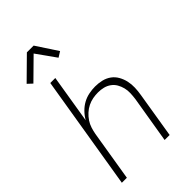

<svg xmlns="http://www.w3.org/2000/svg" viewBox="-282 -1066 1165 1165"><g transform="rotate(-45 300.0 -483.5)"><path d="M39 0 160 -735H203L152 -423Q166 -448 186.5 -469Q207 -490 231.5 -503.5Q256 -517 283.5 -522.5Q311 -528 337 -528Q366 -528 393.5 -521.5Q421 -515 443 -499Q465 -483 478.5 -459Q492 -435 498 -408Q504 -381 503 -352Q502 -323 497 -294L449 0H406L456 -301Q459 -324 460 -347.5Q461 -371 455.5 -393Q450 -415 439 -434Q428 -453 410 -466Q392 -479 370 -484.5Q348 -490 324 -490Q302 -490 280 -486Q258 -482 236.5 -471.5Q215 -461 197 -444.5Q179 -428 166 -408.5Q153 -389 146 -367Q139 -345 135 -323L82 0ZM85 -805 55 -833 191 -967H249L339 -830L304 -808L215 -933Z"/></g></svg>

Font: Iosevka Aile XLt Obl
Style: Regular
Weight: 200
Italic angle: -9°
Designer: Belleve Invis
Foundry: Belleve Invis
Version: Version 31.1.0; ttfautohint (v1.8.4)